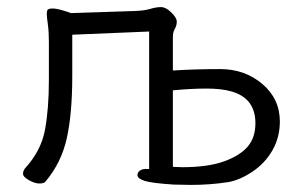

<svg xmlns="http://www.w3.org/2000/svg" viewBox="-20 -506 866 542"><path d="M401 -417 184 -408V-291Q184 -185 168.5 -115.5Q153 -46 108 7Q104 12 91 12Q78 12 61.5 2.5Q45 -7 45 -15Q45 -23 50 -30Q96 -80 107 -139.5Q118 -199 118 -281V-387Q118 -417 115 -438Q112 -459 112 -466.5Q112 -474 114 -478Q117 -482 128.5 -482Q140 -482 159.5 -476Q179 -470 180 -469L362 -475Q388 -476 404.5 -481Q421 -486 434.5 -486Q448 -486 463.5 -471Q479 -456 479 -445Q479 -434 473.5 -424.5Q468 -415 468 -402V-307Q532 -311 601.5 -311Q671 -311 720.5 -269Q770 -227 770 -163Q770 -119 749.5 -82.5Q729 -46 693.5 -22Q658 2 625 8Q573 16 520 16L470 15Q408 11 388 4.5Q368 -2 368 -12Q368 -19 374.5 -24Q381 -29 392 -29H401ZM468 -251V-35L494 -34Q567 -34 612.5 -50.5Q658 -67 679.5 -92.5Q701 -118 701 -158Q701 -229 633 -248Q605 -256 563 -256Q521 -256 468 -251Z"/></svg>

Font: LXGW WenKai
Style: Regular
Weight: 400
Designer: LXGW / Fontworks Inc.
Foundry: LXGW / Fontworks Inc.
Version: Version 1.520; June 14, 2025